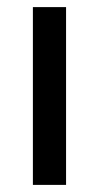

<svg xmlns="http://www.w3.org/2000/svg" viewBox="-20 -520 278 540"><path d="M72.5 0V-500H165.8V0Z"/></svg>

Font: Funnel Display
Style: Regular
Weight: 400
Designer: NORD ID, Kristian Moeller
Foundry: Dicotype
Version: Version 1.000